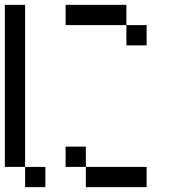

<svg xmlns="http://www.w3.org/2000/svg" viewBox="-20 -770 707 790"><path d="M0 -83.3V-750H83.3V-83.3ZM83.3 -83.3H166.7V0H83.3ZM250 -83.3V-166.7H333.3V-83.3ZM250 -666.7V-750H500V-666.7ZM333.3 -83.3H583.3V0H333.3ZM500 -583.3V-666.7H583.3V-583.3Z"/></svg>

Font: Galmuri11 Condensed
Style: Regular
Weight: 400
Width: 3
Designer: Lee Minseo (quiple)
Version: Version 2.399;hotconv 1.1.1;makeotfexe 2.6.0 DEVELOPMENT